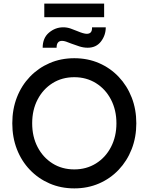

<svg xmlns="http://www.w3.org/2000/svg" viewBox="-20 -1032 822 1062"><path d="M391 10Q317 10 254.5 -17Q192 -44 145.5 -92.5Q99 -141 73.5 -206.5Q48 -272 48 -350Q48 -428 73.5 -493.5Q99 -559 145.5 -607.5Q192 -656 254.5 -683Q317 -710 391 -710Q465 -710 527.5 -683Q590 -656 636.5 -607Q683 -558 708.5 -492.5Q734 -427 734 -350Q734 -273 708.5 -207.5Q683 -142 636.5 -93Q590 -44 527.5 -17Q465 10 391 10ZM391 -95Q458 -95 511 -128Q564 -161 594 -219Q624 -277 624 -350Q624 -423 594 -481Q564 -539 511 -572Q458 -605 391 -605Q323 -605 270.5 -572Q218 -539 188 -481.5Q158 -424 158 -350Q158 -276 188 -218.5Q218 -161 270.5 -128Q323 -95 391 -95ZM465 -768Q442 -768 418.5 -775.5Q395 -783 374 -791Q357 -798 345 -802Q333 -806 323 -806Q293 -806 293 -768H216Q216 -822 251 -851.5Q286 -881 330 -881Q351 -881 371 -874Q391 -867 410 -859Q424 -853 437.5 -849Q451 -845 460 -845Q491 -845 489 -881H565Q565 -837 538.5 -802.5Q512 -768 465 -768ZM225 -937V-1012H556V-937Z"/></svg>

Font: Lexend
Style: Regular
Weight: 400
Designer: Bonnie Shaver-Troup, Thomas Jockin
Foundry: Lexend
Version: Version 1.007; ttfautohint (v1.8.3)